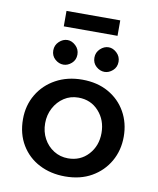

<svg xmlns="http://www.w3.org/2000/svg" viewBox="-83 -794 715 869"><g transform="rotate(10 274.5 -359.5)"><path d="M43 -213Q43 -276 73 -326.5Q103 -377 156 -406Q209 -435 277 -435Q346 -435 397.5 -406Q449 -377 477.5 -326.5Q506 -276 506 -213Q506 -150 477 -99.5Q448 -49 396.5 -19.5Q345 10 275 10Q209 10 156.5 -17Q104 -44 73.5 -94.5Q43 -145 43 -213ZM145 -212Q145 -173 162 -141.5Q179 -110 208.5 -91.5Q238 -73 274 -73Q331 -73 367.5 -113Q404 -153 404 -212Q404 -271 367.5 -311.5Q331 -352 274 -352Q237 -352 208 -333Q179 -314 162 -282Q145 -250 145 -212ZM124 -543Q124 -567 141.5 -583.5Q159 -600 180 -600Q200 -600 217.5 -583.5Q235 -567 235 -543Q235 -518 217.5 -502.5Q200 -487 180 -487Q159 -487 141.5 -502.5Q124 -518 124 -543ZM313 -543Q313 -567 330.5 -583.5Q348 -600 369 -600Q389 -600 406.5 -583.5Q424 -567 424 -543Q424 -518 406.5 -502.5Q389 -487 369 -487Q348 -487 330.5 -502.5Q313 -518 313 -543ZM152 -729H399V-658H152Z"/></g></svg>

Font: Reem Kufi
Style: Regular
Weight: 400
Designer: Khaled Hosny
Version: Version 1.6